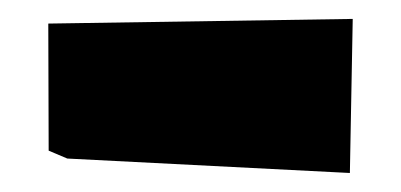

<svg xmlns="http://www.w3.org/2000/svg" viewBox="-20 -473 422 202"><path d="M348.1 -291 50.8 -306.2 31.2 -314.5Q30.8 -446.3 30.8 -448.2L351.1 -453.1Z"/></svg>

Font: Noot
Style: Regular
Weight: 400
Designer: Amos Jerbi
Foundry: Amos Jerbi
Version: Version 1.000;PS 001.001;hotconv 1.0.56